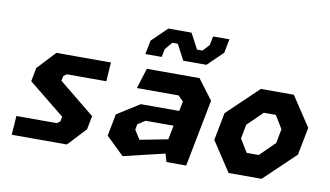

<svg xmlns="http://www.w3.org/2000/svg" viewBox="-80 -984 2020 1175"><g transform="rotate(10 930.0 -397.0)"><path d="M47.5 0H390L495.5 -113L512 -197.5L289.5 -378.5L295.5 -408.5L315 -423H560.5L568.5 -541H229.5L124 -428L108 -343.5L332 -162.5L326.5 -132.5L306.5 -118H55.5Z M1009 0H1131.5L1212.5 -416.5L1119 -541H791.5L752 -414.5H1011L1043.5 -382L1031.5 -321.5H792.5L653 -233.5L626.5 -96.5L738 11L994.5 -50ZM767 -628.5H868.5L878.5 -679L917.5 -725H951.5L1002.5 -628.5H1146.5L1241 -720L1258 -806.5H1156.5L1145.5 -751L1107.5 -710H1073.5L1022.5 -806.5H878.5L784 -715ZM786.5 -162 793 -196.5 839 -226.5H1013L996 -139L822.5 -105.5Z M1395 0H1600L1793.5 -184.5L1827 -356.5L1705 -541H1500L1307 -356.5L1273.5 -184.5ZM1433 -221.5 1450 -309.5 1543 -400.5H1618L1667 -319.5L1650 -231.5L1557.5 -140.5H1482.5Z"/></g></svg>

Font: Monaspace Krypton ExtraBold
Style: Italic
Weight: 800
Italic angle: -11°
Designer: Riley Cran & the Lettermatic Team
Foundry: Lettermatic
Version: Version 1.101 (Monaspace Krypton)